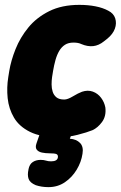

<svg xmlns="http://www.w3.org/2000/svg" viewBox="-20 -542 496 789"><path d="M220 22Q148 22 103.5 0Q59 -22 37.5 -58.5Q16 -95 11.5 -138.5Q7 -182 14 -225L18 -250Q25 -293 44 -340.5Q63 -388 96.5 -429Q130 -470 182 -496Q234 -522 306 -522Q342 -522 372.5 -516Q403 -510 425 -498Q447 -487 453.5 -466.5Q460 -446 452 -424Q444 -402 421 -383L407 -372Q386 -355 363 -352.5Q340 -350 314 -361Q302 -367 282 -367Q261 -367 247 -358Q233 -349 223.5 -333Q214 -317 208 -295.5Q202 -274 198 -250L194 -225Q192 -211 192 -195Q192 -179 196.5 -165Q201 -151 212 -142Q223 -133 244 -133Q258 -133 279.5 -146Q301 -159 317 -165Q341 -173 361.5 -165.5Q382 -158 395.5 -140Q409 -122 413 -100Q417 -65 399.5 -41Q382 -17 360 -7Q338 2 299 12Q260 22 220 22ZM179 227Q165 227 152 225Q139 223 127 219Q103 209 97.5 193Q92 177 97 155V154Q101 133 114.5 124Q128 115 147 115Q160 115 169 118Q178 121 190 121Q216 121 218 104Q219 94 211.5 91Q204 88 183 88Q167 88 152.5 85Q138 82 131 73Q124 64 130 47L155 -25H287L267 28Q294 30 309 45.5Q324 61 319 90Q314 124 295 155.5Q276 187 246.5 207Q217 227 179 227Z"/></svg>

Font: Winky Sans ExtraBold
Style: Italic
Weight: 800
Italic angle: -8.97852°
Designer: Simon Atzbach
Foundry: typofactur
Version: Version 1.205